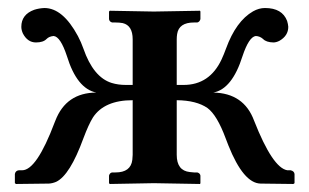

<svg xmlns="http://www.w3.org/2000/svg" viewBox="-20 -458 771 479"><path d="M420.9 -208V-71.8Q420.9 -32.2 453.6 -28.8Q459 -28.3 463.9 -27.8H472.2Q479 -25.9 480 -20V-1L479 1Q478 1 363.8 -1L253.9 1L252 -1V-20Q253.9 -26.9 259.8 -27.8H268.1Q306.2 -27.8 310.1 -59.1Q310.5 -65.4 311 -71.8V-208Q240.2 -208 211.9 -165Q201.2 -147.9 188 -112.8Q154.3 -20.5 120.1 -4.4Q110.8 -0.5 102.1 0L20 1L17.1 -1V-23.9Q18.6 -32.2 26.9 -33.2H35.2Q71.3 -33.2 116.2 -152.3Q117.2 -155.3 118.2 -157.2Q145 -226.6 220.2 -227.1Q171.9 -236.8 147 -317.9Q130.9 -366.7 113.8 -368.2Q102.5 -367.2 96.2 -360.8Q87.9 -352.1 69.8 -352.1Q48.8 -352.1 37.1 -374.5Q33.2 -383.3 33.2 -391.1Q33.2 -421.9 65.4 -433.6Q77.6 -437.5 90.8 -438Q136.7 -438 174.3 -368.2Q182.6 -352.5 188 -336.9Q212.9 -265.1 258.8 -251Q274.9 -246.1 293.9 -246.1H311V-359.9Q311 -394.5 286.1 -400.4Q277.8 -401.9 268.1 -401.9H259.8Q252.9 -403.8 252 -410.2V-429.2L253.9 -431.2Q254.9 -431.2 363.8 -429.2L479 -431.2L480 -429.2V-410.2Q478 -403.3 472.2 -401.9H463.9Q426.3 -401.9 421.9 -373Q420.9 -366.7 420.9 -359.9V-246.1H438Q502.9 -246.1 532.7 -309.6Q538.6 -322.3 543.9 -336.9Q568.8 -405.3 611.3 -429.7Q626 -438 641.1 -438Q684.1 -438 696.3 -405.8Q698.7 -397.9 699.2 -391.1Q699.2 -368.7 676.8 -356Q668.9 -352.1 662.1 -352.1Q644 -352.5 636.2 -360.8Q628.4 -367.7 618.2 -368.2Q601.1 -366.2 585 -317.9Q559.1 -235.8 512.2 -227.1Q588.4 -225.6 613.8 -157.2Q660.2 -39.1 696.8 -33.2H705.1Q713.9 -31.2 714.8 -23.9V-1L711.9 1L629.9 0Q587.4 -1 549.8 -95.2Q547.9 -99.6 543 -112.8Q521.5 -170.9 497.6 -188.5Q470.2 -207.5 420.9 -208Z"/></svg>

Font: Linux Libertine O
Style: Bold
Weight: 700
Designer: Philipp H. Poll
Foundry: Philipp H. Poll
Version: Version 5.0.0